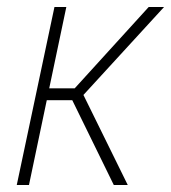

<svg xmlns="http://www.w3.org/2000/svg" viewBox="-20 -530 490 550"><path d="M28 0 136 -510H170L121 -277H194L406 -510H450L219 -258L346 0H306L187 -243H114L63 0Z"/></svg>

Font: Saira SemiCondensed Thin
Style: Italic
Weight: 250
Width: 4
Italic angle: -12°
Designer: Hector Gatti with collaboration of the Omnibus-Type team
Foundry: Omnibus-Type
Version: Version 1.101